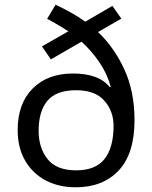

<svg xmlns="http://www.w3.org/2000/svg" viewBox="-20 -785 645 815"><path d="M216 -765Q248 -750 280.5 -732Q313 -714 342 -693L457 -760L495 -706L396 -649Q464 -585 507.5 -491Q551 -397 551 -275Q551 -133 484 -61.5Q417 10 301 10Q229 10 173.5 -19.5Q118 -49 86.5 -103.5Q55 -158 55 -233Q55 -345 118.5 -409Q182 -473 290 -473Q343 -473 382.5 -459Q422 -445 446 -415L450 -417Q434 -474 401 -522Q368 -570 326 -608L196 -533L158 -588L270 -652Q249 -666 226 -679.5Q203 -693 180 -705ZM303 -402Q219 -402 181.5 -357.5Q144 -313 144 -230Q144 -157 182 -109.5Q220 -62 303 -62Q386 -62 424 -110.5Q462 -159 462 -251Q462 -313 423 -357.5Q384 -402 303 -402Z"/></svg>

Font: Noto Sans Living
Style: Regular
Weight: 400
Designer: Monotype Design Team
Foundry: Monotype Imaging Inc.
Version: Version 2.013; ttfautohint (v1.8.4.7-5d5b)